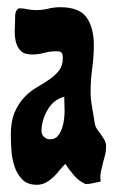

<svg xmlns="http://www.w3.org/2000/svg" viewBox="-20 -512 324 532"><path d="M32 -489Q44 -489 56 -486.5Q68 -484 80 -484Q97 -484 113.5 -488Q130 -492 147 -492Q200 -492 220 -463.5Q240 -435 240 -387Q240 -355 235.5 -322.5Q231 -290 231 -258Q231 -238 235 -216Q239 -194 242 -174Q243 -163 248.5 -155Q254 -147 259.5 -139.5Q265 -132 269.5 -124Q274 -116 274 -106Q274 -93 271 -82Q268 -71 265 -59.5Q262 -48 259.5 -36Q257 -24 259 -9Q248 -7 238 -4.5Q228 -2 217 -2Q199 -10 185.5 -25.5Q172 -41 161 -58Q152 -49 144 -39Q136 -29 127 -20.5Q118 -12 107 -6Q96 0 82 0Q56 0 41.5 -15Q27 -30 20 -51.5Q13 -73 11.5 -97Q10 -121 10 -139Q10 -176 20.5 -200.5Q31 -225 47 -242Q63 -259 82 -270Q101 -281 117 -292Q133 -303 143.5 -316.5Q154 -330 154 -351Q154 -362 150.5 -366Q147 -370 136 -370Q119 -370 102.5 -365.5Q86 -361 69 -361Q47 -361 37 -371.5Q27 -382 23.5 -398Q20 -414 21 -433Q22 -452 22 -468Q22 -474 24 -479.5Q26 -485 32 -489ZM95 -149Q95 -139 102 -132.5Q109 -126 119 -126Q132 -126 139.5 -134.5Q147 -143 151.5 -155.5Q156 -168 157.5 -181.5Q159 -195 159 -204L158 -244Q128 -236 111.5 -207Q95 -178 95 -149Z"/></svg>

Font: Reclame
Style: Regular
Weight: 400
Designer: Peter Wiegel
Foundry: Peter Wiegel
Version: Version 1.000